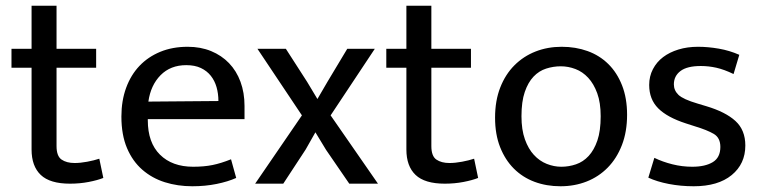

<svg xmlns="http://www.w3.org/2000/svg" viewBox="-20 -640 2651 669"><path d="M315 -404H177V-131Q177 -96 194.5 -84Q212 -72 240 -72Q260 -72 284 -76.5Q308 -81 326 -87L340 -20Q320 -12 289 -6Q258 0 224 0Q154 0 122 -30.5Q90 -61 90 -119V-404H20V-470H90V-620H177V-470H315Z M832 -225H495V-221Q495 -143 537.5 -101Q580 -59 653 -59Q691 -59 720.5 -65Q750 -71 785 -85L803 -20Q774 -7 734.5 1Q695 9 650 9Q599 9 554.5 -5Q510 -19 476 -48.5Q442 -78 422.5 -124Q403 -170 403 -234Q403 -289 419.5 -334Q436 -379 466 -410.5Q496 -442 538.5 -459.5Q581 -477 634 -477Q679 -477 715.5 -462Q752 -447 778 -420Q804 -393 818 -355Q832 -317 832 -271ZM741 -288Q741 -314 734.5 -336.5Q728 -359 714.5 -376Q701 -393 680 -403Q659 -413 629 -413Q574 -413 539.5 -378Q505 -343 497 -286Z M1132 -238 1297 0H1197L1116 -118L1079 -179L1045 -119L967 0H869L1032 -238L877 -470H976L1050 -355L1086 -295L1121 -355L1190 -470H1286Z M1621 -404H1483V-131Q1483 -96 1500.5 -84Q1518 -72 1546 -72Q1566 -72 1590 -76.5Q1614 -81 1632 -87L1646 -20Q1626 -12 1595 -6Q1564 0 1530 0Q1460 0 1428 -30.5Q1396 -61 1396 -119V-404H1326V-470H1396V-620H1483V-470H1621Z M2165 -240Q2165 -181 2147 -134.5Q2129 -88 2097.5 -56Q2066 -24 2024 -7.5Q1982 9 1933 9Q1884 9 1842.5 -6.5Q1801 -22 1770.5 -52.5Q1740 -83 1722.5 -127.5Q1705 -172 1705 -230Q1705 -289 1723 -335Q1741 -381 1772.5 -412.5Q1804 -444 1846 -460.5Q1888 -477 1937 -477Q1986 -477 2027.5 -462Q2069 -447 2099.5 -417Q2130 -387 2147.5 -342.5Q2165 -298 2165 -240ZM2073 -235Q2073 -282 2061 -315Q2049 -348 2029.5 -369Q2010 -390 1985 -399.5Q1960 -409 1934 -409Q1908 -409 1883 -401Q1858 -393 1839 -373Q1820 -353 1808.5 -319.5Q1797 -286 1797 -235Q1797 -188 1809 -154.5Q1821 -121 1840.5 -100Q1860 -79 1885 -69Q1910 -59 1936 -59Q1962 -59 1987 -67.5Q2012 -76 2031 -96.5Q2050 -117 2061.5 -150.5Q2073 -184 2073 -235Z M2536 -382Q2503 -398 2476 -404Q2449 -410 2422 -410Q2374 -410 2351 -392.5Q2328 -375 2328 -346Q2328 -325 2344 -309.5Q2360 -294 2411 -279L2441 -270Q2508 -250 2542.5 -218.5Q2577 -187 2577 -133Q2577 -69 2529.5 -30Q2482 9 2397 9Q2352 9 2310.5 1Q2269 -7 2239 -21L2260 -90Q2289 -76 2323 -67.5Q2357 -59 2392 -59Q2437 -59 2463.5 -75Q2490 -91 2490 -128Q2490 -160 2467 -173.5Q2444 -187 2401 -200L2370 -210Q2305 -231 2273.5 -262.5Q2242 -294 2242 -344Q2242 -374 2255 -399Q2268 -424 2290.5 -441Q2313 -458 2344 -467.5Q2375 -477 2412 -477Q2447 -477 2484.5 -470.5Q2522 -464 2556 -449Z"/></svg>

Font: Mukta Vaani
Style: Regular
Weight: 400
Designer: Noopur Datye, Girish Dalvi, Yashodeep Gholap, Pallavi Karambelkar
Foundry: Ek Type
Version: Version 2.538;PS 1.000;hotconv 16.6.51;makeotf.lib2.5.65220;